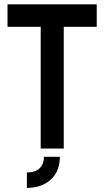

<svg xmlns="http://www.w3.org/2000/svg" viewBox="-20 -704 495 910"><path d="M107.4 186.5V113.3Q169.9 113.3 184.6 65.4Q188.5 52.7 188.5 39.1H263.7Q263.7 120.1 204.1 160.2Q165 186.5 107.4 186.5ZM15.6 -577.1V-683.6H438.5V-577.1H282.2V0H172.9V-577.1Z"/></svg>

Font: Post No Bills Jaffna
Style: Bold
Weight: 700
Designer: Kosala Senevirathne, Siva Puranthara, Lasantha Premarathna, Tharique Azeez
Foundry: Mooniak
Version: Version 1.220 ; ttfautohint (v1.6)